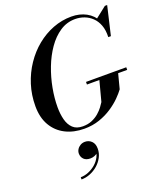

<svg xmlns="http://www.w3.org/2000/svg" viewBox="-190 -884 1148 1345"><g transform="rotate(-20 384.0 -211.5)"><path d="M323.5 10Q244 10 183 -21Q122 -52 87.5 -111.2Q53 -170.5 53 -255Q53 -339 77 -414.5Q101 -490 143.8 -553.2Q186.5 -616.5 243.2 -662.8Q300 -709 366.2 -734.5Q432.5 -760 503.5 -760Q565.5 -760 613.8 -733.8Q662 -707.5 687.8 -657.5Q713.5 -607.5 709.5 -536H698.5Q700.5 -587.5 686.5 -624.8Q672.5 -662 647.2 -686.2Q622 -710.5 589.8 -722.5Q557.5 -734.5 522.5 -734.5Q460 -734.5 408.8 -700.2Q357.5 -666 317.8 -608.8Q278 -551.5 251 -481Q224 -410.5 210.2 -336.5Q196.5 -262.5 196.5 -195.5Q196.5 -144.5 207.5 -102.2Q218.5 -60 245 -34.8Q271.5 -9.5 319 -9.5Q357.5 -9.5 387.5 -22.5Q417.5 -35.5 439.2 -54.5Q461 -73.5 475.5 -93Q490 -112.5 497.5 -125L539 -282.5H679L648.5 -165Q631.5 -141.5 601.8 -111.5Q572 -81.5 530.2 -53.8Q488.5 -26 436.5 -8Q384.5 10 323.5 10ZM444.5 -275V-294.5H744.5V-275ZM699 -536 701.5 -579Q698 -604.5 689.5 -631.8Q681 -659 664.5 -682L751 -750H768L718 -536ZM181.5 337V320.5Q210.5 320.5 240 308.5Q269.5 296.5 294 275.5Q318.5 254.5 332.5 226.5Q346.5 198.5 345 166.5H361Q361 183.5 350 195.5Q339 207.5 323 213.8Q307 220 291 220Q259 220 242.2 202.8Q225.5 185.5 225.5 160.5Q225.5 144 234.5 129.5Q243.5 115 259 106Q274.5 97 293.5 97Q322 97 342 116.5Q362 136 362 172.5Q362 206.5 346.2 236.2Q330.5 266 304.5 288.8Q278.5 311.5 246.5 324.2Q214.5 337 181.5 337Z"/></g></svg>

Font: Bodoni Moda 11pt SemiBold
Style: Italic
Weight: 600
Italic angle: -13°
Designer: Owen Earl
Foundry: indestructible type
Version: Version 2.004